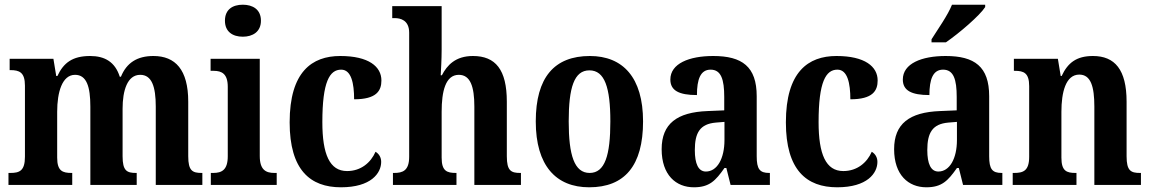

<svg xmlns="http://www.w3.org/2000/svg" viewBox="-20 -786 4891 816"><path d="M16 0H287V-51H284C246 -51 223 -59 223 -116V-311C223 -394 244 -468 299 -468C348 -468 364 -418 364 -333V0H561V-51H558C519 -51 501 -60 501 -122V-324C501 -401 521 -468 576 -468C625 -468 642 -418 642 -333V0H840V-51H837C798 -51 780 -60 780 -122V-354C780 -490 725 -548 632 -548C563 -548 518 -519 494 -460H489C469 -523 425 -548 363 -548C288 -548 250 -519 224 -463H219L207 -536H21V-488H24C62 -488 86 -479 86 -422V-120C86 -60 63 -51 24 -51H16Z M1012 -630C1054 -630 1089 -651 1089 -698C1089 -746 1054 -766 1012 -766C969 -766 936 -746 936 -698C936 -651 969 -630 1012 -630ZM876 0H1156V-51H1146C1110 -51 1084 -64 1084 -123V-536H875V-485H888C923 -485 948 -472 948 -417V-122C948 -64 923 -51 886 -51H876Z M1429 10C1557 10 1600 -50 1600 -98C1600 -117 1591 -132 1576 -141C1556 -95 1514 -59 1455 -59C1381 -59 1350 -130 1350 -267C1350 -439 1381 -490 1430 -490C1473 -490 1485 -432 1485 -364C1580 -364 1601 -400 1601 -444C1601 -503 1547 -548 1426 -548C1306 -548 1211 -481 1211 -266C1211 -63 1299 10 1429 10Z M1650 0H1920V-51H1918C1879 -51 1857 -59 1857 -116V-311C1857 -397 1873 -468 1930 -468C1979 -468 1996 -418 1996 -333V0H2194V-51H2191C2152 -51 2134 -60 2134 -122V-354C2134 -490 2086 -548 1990 -548C1916 -548 1880 -509 1858 -466H1853C1854 -485 1857 -532 1857 -576V-760H1647V-709H1658C1681 -709 1719 -701 1719 -647V-120C1719 -60 1691 -51 1655 -51H1650Z M2484 10C2635 10 2713 -82 2713 -270C2713 -457 2627 -548 2487 -548C2336 -548 2257 -457 2257 -270C2257 -82 2343 10 2484 10ZM2486 -51C2421 -51 2397 -126 2397 -270C2397 -414 2420 -487 2485 -487C2550 -487 2574 -414 2574 -270C2574 -126 2551 -51 2486 -51Z M2929 10C2995 10 3021 -18 3059 -72H3067L3085 0H3252V-51H3249C3209 -51 3196 -67 3196 -122V-377C3196 -503 3134 -548 3011 -548C2909 -548 2829 -516 2829 -448C2829 -401 2866 -382 2942 -382C2942 -449 2957 -490 3000 -490C3045 -490 3058 -448 3058 -374V-317L2987 -314C2857 -309 2792 -260 2792 -152C2792 -42 2853 10 2929 10ZM2980 -57C2948 -57 2933 -90 2933 -148C2933 -222 2955 -259 3022 -265L3059 -268V-191C3059 -112 3028 -57 2980 -57Z M3538 10C3666 10 3709 -50 3709 -98C3709 -117 3700 -132 3685 -141C3665 -95 3623 -59 3564 -59C3490 -59 3459 -130 3459 -267C3459 -439 3490 -490 3539 -490C3582 -490 3594 -432 3594 -364C3689 -364 3710 -400 3710 -444C3710 -503 3656 -548 3535 -548C3415 -548 3320 -481 3320 -266C3320 -63 3408 10 3538 10Z M3939 -619V-606H4000C4057 -645 4145 -721 4167 -756V-766H4026C4008 -721 3966 -662 3939 -619ZM3917 10C3983 10 4009 -18 4047 -72H4055L4073 0H4240V-51H4237C4197 -51 4184 -67 4184 -122V-377C4184 -503 4122 -548 3999 -548C3897 -548 3817 -516 3817 -448C3817 -401 3854 -382 3930 -382C3930 -449 3945 -490 3988 -490C4033 -490 4046 -448 4046 -374V-317L3975 -314C3845 -309 3780 -260 3780 -152C3780 -42 3841 10 3917 10ZM3968 -57C3936 -57 3921 -90 3921 -148C3921 -222 3943 -259 4010 -265L4047 -268V-191C4047 -112 4016 -57 3968 -57Z M4284 0H4555V-51H4551C4513 -51 4491 -59 4491 -116V-311C4491 -393 4509 -469 4567 -469C4616 -469 4631 -418 4631 -333V0H4829V-51H4825C4786 -51 4768 -60 4768 -122V-354C4768 -490 4718 -548 4625 -548C4555 -548 4518 -519 4492 -463H4488L4476 -536H4289V-485H4293C4331 -485 4354 -476 4354 -420V-120C4354 -60 4329 -51 4290 -51H4284Z"/></svg>

Font: Noto Serif Devanagari Condensed
Style: Bold
Weight: 700
Width: 3
Designer: Universal Thirst, Indian Type Foundry and the Monotype Design Team
Foundry: Monotype Imaging Inc.
Version: Version 2.004